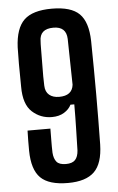

<svg xmlns="http://www.w3.org/2000/svg" viewBox="-56 -847 553 896"><g transform="rotate(-5 220.0 -399.5)"><path d="M226 9Q137 9 98 -29.5Q59 -68 58 -157Q58 -175 58 -203Q58 -231 59 -251H166Q166 -224 165.5 -196.5Q165 -169 166 -138Q168 -110 180.5 -95Q193 -80 224 -80Q254 -80 267.5 -94.5Q281 -109 283 -138Q284 -183 285.5 -238Q287 -293 287 -354H269Q259 -333 235.5 -318.5Q212 -304 178 -304Q125 -304 86 -339.5Q47 -375 47 -457Q46 -513 46 -564.5Q46 -616 47 -642Q51 -731 91 -769.5Q131 -808 221 -808Q311 -808 350 -769.5Q389 -731 391 -642Q393 -511 393 -393Q393 -275 391 -157Q389 -68 349.5 -29.5Q310 9 226 9ZM220 -395Q281 -395 287 -446Q286 -499 285 -552.5Q284 -606 283 -661Q281 -719 221 -719Q156 -719 156 -661Q155 -651 155 -623Q155 -595 154.5 -561Q154 -527 154 -497Q154 -467 155 -453Q156 -424 173.5 -409.5Q191 -395 220 -395Z"/></g></svg>

Font: Big Shoulders Display
Style: Bold
Weight: 700
Designer: Patric King
Foundry: XO Type Co
Version: Version 1.000; ttfautohint (v1.8.2)